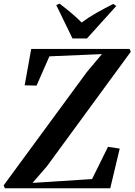

<svg xmlns="http://www.w3.org/2000/svg" viewBox="-36 -1004 718 1024"><path d="M-10 0 -16.5 -15.5 427 -619.5 507.5 -715.5 227.5 -703.5 159 -547.5 95.5 -549 130.5 -743H655L661.5 -728L214.5 -117.5L137.5 -28.5L455 -49L540 -221L602.5 -211.5L552 0ZM350.5 -799 264 -977 281.5 -984.5Q313 -961 343.2 -935.5Q373.5 -910 399.5 -884Q435.5 -911 479 -935.5Q522.5 -960 568 -983L584 -972L428 -799Z"/></svg>

Font: Merriweather 144pt SemiBold
Style: Italic
Weight: 600
Italic angle: -7.8°
Version: Version 2.101